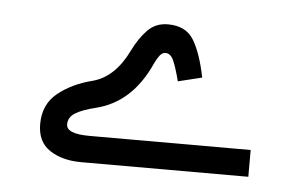

<svg xmlns="http://www.w3.org/2000/svg" viewBox="-32 -408 564 352"><g transform="rotate(5 249.5 -232.0)"><path d="M435.5 -148.9V-99.6H127.4Q93.3 -99.6 70.1 -114.7Q46.9 -129.9 46.9 -162.6Q46.9 -199.2 72.8 -220Q98.6 -240.7 135.7 -250Q176.3 -260.7 200.7 -311Q211.9 -334 226.8 -349.6Q241.7 -365.2 264.6 -365.2Q297.9 -365.2 312.3 -341.1Q326.7 -316.9 335.4 -273.4L291.5 -262.7Q285.6 -285.6 280 -299.1Q274.4 -312.5 264.6 -312.5Q258.3 -312.5 253.7 -306.2Q249 -299.8 245.1 -291.5Q211.9 -217.3 146 -201.2Q121.6 -195.3 108.9 -187.5Q96.2 -179.7 96.2 -166.5Q96.2 -148.9 138.7 -148.9Z"/></g></svg>

Font: Estedad-FD Medium
Style: Regular
Weight: 500
Designer: Amin Abedi
Version: Version 7.3